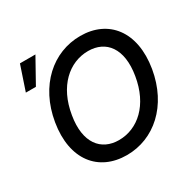

<svg xmlns="http://www.w3.org/2000/svg" viewBox="-170 -949 1138 1133"><g transform="rotate(-30 399.0 -382.5)"><path d="M763.1 -356.5C802.2 -592.7 683.6 -737.2 492.9 -737.2C306.8 -737.2 148.4 -599.4 110.1 -370C71 -134.2 189.6 9.9 381.7 9.9C566.8 9.9 724.4 -127.1 763.1 -356.5ZM48.3 -608H116.8L209.9 -774.9H104.4ZM217 -356.5C246.1 -536.9 359.4 -637.1 488.3 -637.1C610.1 -637.1 685.4 -544 656.2 -370C626.8 -189.6 514.2 -90.2 385.3 -90.2C263.8 -90.2 187.5 -182.5 217 -356.5Z"/></g></svg>

Font: Margiela Sans Medium
Style: Italic
Weight: 500
Italic angle: -9.39999°
Designer: Stefan Endress, Andreas Faust
Version: Version 1.100;FEAKit 1.0